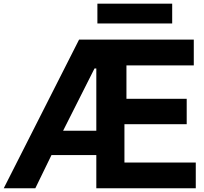

<svg xmlns="http://www.w3.org/2000/svg" viewBox="-25 -1013 1099 1033"><path d="M314.5 -309.6H493.2V-644.5H483.4ZM-4.9 0 400.4 -799.8H1017.6V-661.1H655.3V-481.4H979.5V-344.7H644.5V-138.7H1028.3V0H493.2V-178.7H252L165 0ZM499 -886.7V-993.2H901.4V-886.7Z"/></svg>

Font: Gothic A1 Black
Style: Regular
Weight: 900
Version: Version 2.50